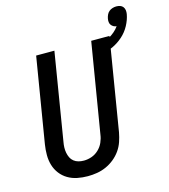

<svg xmlns="http://www.w3.org/2000/svg" viewBox="-128 -989 968 1098"><g transform="rotate(-15 355.5 -440.0)"><path d="M256 8Q224 8 194 2Q164 -4 138.5 -19Q113 -34 95 -57.5Q77 -81 68.5 -109.5Q60 -138 60 -169.5Q60 -201 65 -232L148 -735H256L171 -217Q168 -201 167.5 -185Q167 -169 170 -153.5Q173 -138 179.5 -124.5Q186 -111 198 -101.5Q210 -92 225 -88Q240 -84 257 -84Q280 -84 303 -92Q326 -100 344.5 -117.5Q363 -135 373 -157.5Q383 -180 386 -203L474 -735H582L492 -188Q487 -161 478 -134.5Q469 -108 452.5 -84.5Q436 -61 413 -42.5Q390 -24 364 -12.5Q338 -1 310.5 3.5Q283 8 256 8ZM514 -643 497 -696Q517 -701 536 -707.5Q555 -714 573.5 -724Q592 -734 608 -747.5Q624 -761 636 -778Q626 -779 618 -783.5Q610 -788 604.5 -795.5Q599 -803 598 -813Q597 -823 599 -833Q601 -844 606 -855Q611 -866 620 -873.5Q629 -881 640.5 -884.5Q652 -888 663 -888Q675 -888 685.5 -884.5Q696 -881 702.5 -872.5Q709 -864 710.5 -853Q712 -842 710 -830Q704 -797 686.5 -764.5Q669 -732 641.5 -707.5Q614 -683 581 -667.5Q548 -652 514 -643Z"/></g></svg>

Font: Iosevka SmBd Ex Obl
Style: Regular
Weight: 600
Width: 7
Italic angle: -9°
Monospace: yes
Designer: Belleve Invis
Foundry: Belleve Invis
Version: Version 32.5.0; ttfautohint (v1.8.4)